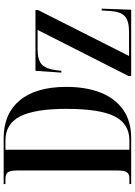

<svg xmlns="http://www.w3.org/2000/svg" viewBox="140 -894 754 1075"><g transform="rotate(-90 517.5 -357.0)"><path d="M24 0V-10H57Q81 -10 90.5 -25Q100 -40 100 -80V-637Q100 -678 89.5 -691Q79 -704 53 -704H24V-714H281Q417 -714 492.5 -624Q568 -534 568 -362Q568 -253 536 -171.5Q504 -90 440 -45Q376 0 281 0ZM268 -10Q361 -10 403 -92.5Q445 -175 445 -364Q445 -539 403 -621.5Q361 -704 269 -704H216V-10ZM629 0V-15L887 -524H778Q718 -524 693 -500Q668 -476 661 -417L658 -391H648L658 -536H998V-521L741 -12H876Q938 -12 964 -36Q990 -60 993 -120L996 -165H1006L1000 0Z"/></g></svg>

Font: Noto Serif Display ExtraCondensed SemiBold
Style: Regular
Weight: 600
Width: 2
Designer: Monotype Design Team
Foundry: Monotype Imaging Inc.
Version: Version 2.009